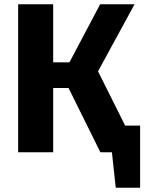

<svg xmlns="http://www.w3.org/2000/svg" viewBox="-20 -713 676 899"><path d="M439 -379 610 -693H449L305 -421H229V-693H65V0H229V-301H301L450 0H504L522 166H636V-125H566Z"/></svg>

Font: Fira Sans
Style: Bold
Weight: 700
Designer: Carrois Corporate & Edenspiekermann AG
Foundry: Carrois Corporate GbR & Edenspiekermann AG
Version: Version 4.203